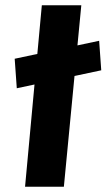

<svg xmlns="http://www.w3.org/2000/svg" viewBox="-20 -712 406 732"><path d="M75.5 0 139.5 -692H290L223.5 0ZM36 -488 358 -556.5 366 -444 44 -375.5Z"/></svg>

Font: Karla ExtraBold
Style: Italic
Weight: 800
Italic angle: -8°
Designer: Jonathan Pinhorn
Version: Version 2.004;gftools[0.9.33]